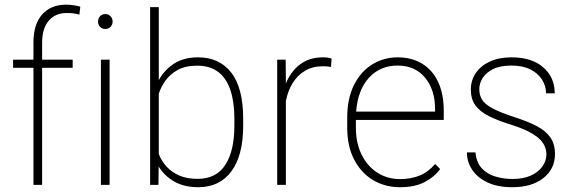

<svg xmlns="http://www.w3.org/2000/svg" viewBox="-20 -780 2424 810"><path d="M261.2 -725.1Q213.4 -725.1 185.5 -692.4Q157.7 -659.7 157.7 -600.1V-528.3H286.6V-494.1H157.7V0H121.1V-494.1H35.2V-528.3H121.1V-600.1Q121.1 -677.7 158 -719Q194.8 -760.3 258.8 -760.3Q288.1 -760.3 318.8 -752L314.9 -718.3Q302.7 -721.7 290.8 -723.4Q278.8 -725.1 261.2 -725.1Z M424.3 -720.7Q437.5 -720.7 446.3 -711.4Q455.1 -702.1 455.1 -689Q455.1 -675.8 446.3 -666.7Q437.5 -657.7 424.3 -657.7Q410.6 -657.7 402.1 -666.7Q393.6 -675.8 393.6 -689Q393.6 -702.1 402.1 -711.4Q410.6 -720.7 424.3 -720.7ZM442.4 0H405.8V-528.3H442.4Z M815.4 -538.1Q905.8 -538.1 955.8 -473.4Q1005.9 -408.7 1005.9 -279.3V-249.5Q1005.9 -124.5 956.3 -57.4Q906.7 9.8 816.4 9.8Q756.8 9.8 715.1 -14.2Q673.3 -38.1 649.4 -77.6L648.4 0H613.3V-750H649.9V-441.9Q674.3 -486.3 715.3 -512.2Q756.3 -538.1 815.4 -538.1ZM968.8 -249.5V-279.3Q968.8 -349.6 952.1 -399.7Q935.5 -449.7 900.9 -476.3Q866.2 -502.9 812 -502.9Q762.2 -502.9 730 -485.1Q697.8 -467.3 678.5 -440.4Q659.2 -413.6 649.9 -384.8V-129.9Q661.6 -100.1 683.1 -76.7Q704.6 -53.2 736.8 -39.3Q769 -25.4 813 -25.4Q892.6 -25.4 930.7 -84.7Q968.8 -144 968.8 -249.5Z M1342.8 -538.1Q1365.7 -538.1 1378.9 -532.7L1376.5 -497.6Q1359.9 -500.5 1342.3 -500.5Q1298.8 -500.5 1266.8 -481.4Q1234.9 -462.4 1214.6 -429.4Q1194.3 -396.5 1186 -353.5V0H1149.4V-528.3H1185.1L1186 -438V-427.7Q1207 -479 1246.1 -508.5Q1285.2 -538.1 1342.8 -538.1Z M1852.1 -273.9H1481.4V-241.7Q1481.4 -175.8 1505.9 -127Q1530.3 -78.1 1572.5 -51.3Q1614.7 -24.4 1668.5 -24.4Q1711.9 -24.4 1748.8 -38.8Q1785.6 -53.2 1815.9 -88.4L1836.9 -66.9Q1812.5 -33.2 1771.2 -11.7Q1730 9.8 1667.5 9.8Q1604.5 9.8 1554.2 -20Q1503.9 -49.8 1474.4 -106.2Q1444.8 -162.6 1444.8 -241.7V-282.7Q1444.8 -364.7 1473.6 -421.9Q1502.4 -479 1550.8 -508.5Q1599.1 -538.1 1657.7 -538.1Q1716.3 -538.1 1760 -512Q1803.7 -485.8 1827.9 -435.3Q1852.1 -384.8 1852.1 -311.5ZM1657.7 -503.4Q1583.5 -503.4 1536.6 -452.1Q1489.7 -400.9 1482.4 -309.1H1815.4V-319.8Q1815.4 -401.4 1773.2 -452.4Q1731 -503.4 1657.7 -503.4Z M2136.2 -253.9Q2080.6 -271 2042.7 -290Q2004.9 -309.1 1985.6 -335.4Q1966.3 -361.8 1966.3 -402.3Q1966.3 -440.4 1986.8 -471.2Q2007.3 -502 2045.9 -520Q2084.5 -538.1 2137.7 -538.1Q2223.6 -538.1 2272 -495.8Q2320.3 -453.6 2320.3 -386.2H2283.7Q2283.7 -417 2266.8 -443.8Q2250 -470.7 2217.5 -487.1Q2185.1 -503.4 2137.7 -503.4Q2089.8 -503.4 2059.8 -488.3Q2029.8 -473.1 2015.9 -450.4Q2002 -427.7 2002 -403.8Q2002 -379.4 2013.2 -360.4Q2024.4 -341.3 2056.4 -323.7Q2088.4 -306.2 2149.4 -286.1Q2206.5 -268.1 2244.9 -247.8Q2283.2 -227.5 2302.2 -199.7Q2321.3 -171.9 2321.3 -129.9Q2321.3 -67.4 2272.5 -28.8Q2223.6 9.8 2141.1 9.8Q2079.1 9.8 2036.4 -10.5Q1993.7 -30.8 1971.7 -64.2Q1949.7 -97.7 1949.7 -137.2H1985.8Q1989.7 -93.8 2013.4 -69.1Q2037.1 -44.4 2071.8 -34.7Q2106.4 -24.9 2141.6 -24.9Q2188.5 -24.9 2220.5 -39.8Q2252.4 -54.7 2268.8 -78.6Q2285.2 -102.5 2285.2 -128.9Q2285.2 -152.3 2272.5 -173.8Q2259.8 -195.3 2227.3 -215.3Q2194.8 -235.4 2136.2 -253.9Z"/></svg>

Font: Robert Sans ExtraLight
Style: Regular
Weight: 250
Designer: Christian Robertson (extended by Adam Twardoch)
Foundry: Google
Version: Version 12.135;April 2, 2019;FontCreator 11.5.0.2425 64-bit;